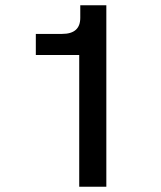

<svg xmlns="http://www.w3.org/2000/svg" viewBox="-20 -710 613 730"><path d="M285.2 -689.9H384.3V0H281.2V-501H116.2V-581.1H216.3Q285.2 -581.1 285.2 -642.1Z"/></svg>

Font: HK Grotesk SemiBold Legacy
Style: Regular
Weight: 600
Designer: Alfredo Marco Pradil
Foundry: Hanken Design Co.
Version: Version 2.022;PS 002.022;hotconv 1.0.88;makeotf.lib2.5.64775